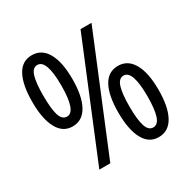

<svg xmlns="http://www.w3.org/2000/svg" viewBox="-163 -881 1039 1046"><g transform="rotate(-30 357.0 -357.5)"><path d="M168 -724Q229 -724 262 -666Q295 -608 295 -501Q295 -394 262.5 -335Q230 -276 168 -276Q107 -276 75 -335.5Q43 -395 43 -501Q43 -608 74 -666Q105 -724 168 -724ZM538 -714 244 0H175L469 -714ZM167 -663Q137 -663 124.5 -622.5Q112 -582 112 -501Q112 -419 124.5 -378.5Q137 -338 168 -338Q225 -338 225 -501Q225 -663 167 -663ZM545 -439Q606 -439 639 -381Q672 -323 672 -216Q672 -108 639.5 -49.5Q607 9 545 9Q484 9 452 -50.5Q420 -110 420 -216Q420 -325 451.5 -382Q483 -439 545 -439ZM545 -378Q515 -378 502 -337.5Q489 -297 489 -216Q489 -134 502 -93Q515 -52 545 -52Q575 -52 588.5 -93Q602 -134 602 -216Q602 -378 545 -378Z"/></g></svg>

Font: Noto Sans Thai Looped Condensed
Style: Regular
Weight: 400
Width: 3
Designer: Sasikarn Vongin, Ben Mitchell
Foundry: The Fontpad Ltd
Version: Version 1.001; ttfautohint (v1.8.4.7-5d5b)